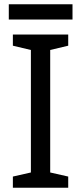

<svg xmlns="http://www.w3.org/2000/svg" viewBox="-20 -875 379 895"><path d="M298 0H40V-52L124 -71V-642L40 -662V-714H298V-662L214 -642V-71L298 -52ZM318 -855V-784H21V-855Z"/></svg>

Font: Noto Sans Inscriptional Pahlavi
Style: Regular
Weight: 400
Designer: Monotype Design Team
Foundry: Monotype Imaging Inc.
Version: Version 2.003; ttfautohint (v1.8.4.7-5d5b)